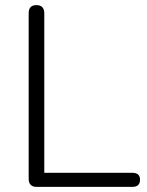

<svg xmlns="http://www.w3.org/2000/svg" viewBox="-20 -730 575 750"><path d="M123 0Q92 0 92 -32V-678Q92 -710 122 -710Q153 -710 153 -678V-55H497Q527 -55 527 -28Q527 0 497 0Z"/></svg>

Font: Nunito Light
Style: Regular
Weight: 300
Designer: Vernon Adams
Foundry: Vernon Adams
Version: Version 3.601; ttfautohint (v1.8.2.53-6de2)